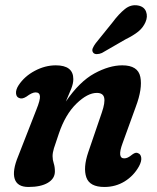

<svg xmlns="http://www.w3.org/2000/svg" viewBox="-20 -715 608 745"><path d="M55 -334.5Q43.5 -338 42.2 -352.5Q41 -367 52 -384Q75 -419 115 -440.2Q155 -461.5 196.5 -461.5Q264.5 -461.5 264.5 -408Q264.5 -391 256.2 -370.2Q248 -349.5 235.5 -321Q288.5 -398.5 346.2 -430Q404 -461.5 454.5 -461.5Q515.5 -461.5 524.5 -416.5Q533.5 -371.5 507 -301L455.5 -159Q434 -100.5 462 -100.5Q469 -100.5 476 -103.8Q483 -107 494 -116Q507.5 -126 517 -120Q526 -116.5 528 -103.2Q530 -90 519.5 -70Q499 -33 463.8 -11.2Q428.5 10.5 385 10.5Q328 10.5 315 -26.8Q302 -64 322.5 -124.5L375 -278Q388.5 -317 384.2 -335.8Q380 -354.5 355.5 -354.5Q319.5 -354.5 276.5 -312.8Q233.5 -271 208.5 -197Q194.5 -157 189.2 -139.5Q184 -122 184 -109Q184 -95 188.5 -81.2Q193 -67.5 193 -50Q193 -22 165.8 -5.8Q138.5 10.5 90.5 10.5Q47 10.5 37 -21Q27 -52.5 51 -110L121.5 -290.5Q136.5 -327.5 135 -342Q133.5 -356.5 118 -356.5Q104.5 -356.5 82.5 -340Q66 -329.5 55 -334.5ZM416.5 -628Q441 -661 464.8 -680Q488.5 -699 516.5 -693.5Q539.5 -689 546.8 -669.8Q554 -650.5 544.5 -629Q535 -607.5 516.5 -592.5Q498 -577.5 466.5 -562L375.5 -509.5Q365.5 -505 355.5 -505Q345.5 -505 341 -511.5Q336 -519 340 -528.2Q344 -537.5 351.5 -547.5Z"/></svg>

Font: Fraunces 72pt SuperSoft SemiBold
Style: Italic
Weight: 600
Italic angle: -16°
Version: Version 1.000;[b76b70a41]